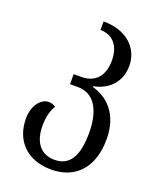

<svg xmlns="http://www.w3.org/2000/svg" viewBox="-146 -630 796 970"><g transform="rotate(20 252.0 -145.0)"><path d="M247 252C376 252 459 167 459 12C459 -122 385 -191 303 -212V-216C385 -232 440 -289 440 -375C440 -468 368 -542 241 -542V-496C310 -496 348 -446 348 -371C348 -285 304 -240 231 -240H190V-186H233C316 -186 365 -116 365 13C365 134 330 200 246 200C161 200 131 132 131 59C131 12 141 -25 158 -53C146 -61 134 -65 121 -65C80 -65 40 -19 40 53C40 167 113 252 247 252Z"/></g></svg>

Font: Noto Serif Georgian SemiCondensed
Style: Regular
Weight: 400
Width: 4
Designer: Monotype Design Team, Akaki Razmadze
Foundry: Google LLC
Version: Version 2.003